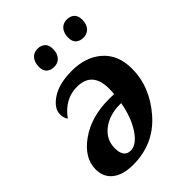

<svg xmlns="http://www.w3.org/2000/svg" viewBox="-218 -854 970 970"><g transform="rotate(-45 267.5 -368.5)"><path d="M85.9 -389.2Q73.2 -405.8 73.2 -432.1Q73.2 -475.1 126.5 -510.5Q179.7 -545.9 271 -545.9Q370.6 -545.9 432.4 -491.2Q494.1 -436.5 494.1 -338.9Q494.1 -209 398.9 -99.6Q303.7 9.8 154.8 9.8Q83.5 9.8 43.7 -21.2Q3.9 -52.2 3.9 -107.9Q3.9 -189.5 89.4 -250.7Q174.8 -312 301.8 -312H319.8Q330.1 -312 338.9 -311Q340.8 -322.8 340.8 -349.1Q340.8 -470.2 231.9 -470.2Q145 -470.2 85.9 -389.2ZM332 -253.9H323.2Q247.1 -253.9 197.5 -215.1Q147.9 -176.3 147.9 -115.2Q147.9 -49.8 196.8 -49.8Q238.8 -49.8 277.6 -107.9Q316.4 -166 332 -253.9ZM282.2 -691.9Q282.2 -672.4 276.9 -659.2Q271.5 -646 263.2 -637.7Q254.9 -629.4 244.1 -625.7Q233.4 -622.1 222.7 -622.1Q197.8 -622.1 182.6 -635.5Q167.5 -648.9 167.5 -676.8Q167.5 -709 183.6 -728Q199.7 -747.1 227.5 -747.1Q251.5 -747.1 266.8 -733.4Q282.2 -719.7 282.2 -691.9ZM491.2 -691.9Q491.2 -672.4 485.8 -659.2Q480.5 -646 472.2 -637.7Q463.9 -629.4 453.1 -625.7Q442.4 -622.1 431.6 -622.1Q406.7 -622.1 391.6 -635.5Q376.5 -648.9 376.5 -676.8Q376.5 -709 392.6 -728Q408.7 -747.1 436.5 -747.1Q460.4 -747.1 475.8 -733.4Q491.2 -719.7 491.2 -691.9Z"/></g></svg>

Font: Droid Serif
Style: Bold Italic
Weight: 700
Italic angle: -12°
Designer: Monotype Design team
Foundry: Monotype Imaging Inc.
Version: Version 1.03